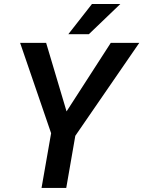

<svg xmlns="http://www.w3.org/2000/svg" viewBox="-20 -921 703 941"><path d="M306.2 -375 522.9 -710.9H662.6L349.1 -255.4L304.7 0H183.6L230.5 -268.1L78.6 -710.9H206.1ZM430.7 -901.4H569.8L415.5 -753.4H314.9Z"/></svg>

Font: RobotoDraft Medium
Style: Italic
Weight: 500
Italic angle: -12°
Version: Version 2.001152; 2014